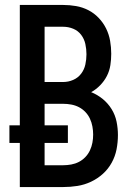

<svg xmlns="http://www.w3.org/2000/svg" viewBox="-20 -755 540 775"><path d="M60 0V-178H18V-249H60V-735H235Q261 -735 287 -730.5Q313 -726 336.5 -714Q360 -702 378.5 -682.5Q397 -663 408.5 -639.5Q420 -616 424.5 -590Q429 -564 429 -538Q429 -515 425.5 -492Q422 -469 411.5 -448.5Q401 -428 384.5 -411Q368 -394 348 -383Q373 -373 394.5 -355.5Q416 -338 430.5 -314.5Q445 -291 450.5 -264Q456 -237 456 -210Q456 -181 450.5 -152.5Q445 -124 431 -98.5Q417 -73 395.5 -53.5Q374 -34 347.5 -21.5Q321 -9 292.5 -4.5Q264 0 235 0ZM160 -424H235Q256 -424 275.5 -432.5Q295 -441 307.5 -457.5Q320 -474 324.5 -494.5Q329 -515 329 -536Q329 -557 324.5 -577.5Q320 -598 307.5 -614.5Q295 -631 275.5 -639Q256 -647 235 -647H160ZM160 -88H235Q251 -88 267.5 -91Q284 -94 298.5 -101.5Q313 -109 324.5 -121Q336 -133 343 -148Q350 -163 353 -179Q356 -195 356 -212Q356 -228 353 -244.5Q350 -261 343 -276Q336 -291 324.5 -303Q313 -315 298.5 -322.5Q284 -330 267.5 -333Q251 -336 235 -336H160V-249H254V-178H160Z"/></svg>

Font: Iosevka Semibold
Style: Regular
Weight: 600
Monospace: yes
Designer: Belleve Invis
Foundry: Belleve Invis
Version: Version 33.2.3; ttfautohint (v1.8.4)